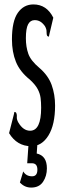

<svg xmlns="http://www.w3.org/2000/svg" viewBox="-20 -651 290 868"><path d="M121 10Q57 10 21 -49L43 -135L45 -145L52 -143Q57 -135 56 -123Q55 -111 63 -97Q85 -60 116 -60Q166 -60 166 -164Q166 -188 163.5 -208Q161 -228 150.5 -248Q140 -268 115 -291Q70 -327 52 -371.5Q34 -416 34 -473Q34 -555 60.5 -593Q87 -631 131 -631Q191 -631 221 -571L203 -495L201 -485L194 -488Q190 -495 190.5 -507Q191 -519 183 -533Q172 -548 161 -554Q150 -560 137 -560Q117 -560 107 -541Q97 -522 97 -478Q97 -439 108 -408Q119 -377 157 -345Q198 -310 213.5 -267Q229 -224 229 -174Q229 -87 199 -38.5Q169 10 121 10ZM121 197Q91 197 70 174L85 124Q98 146 125 146Q149 146 149 116Q149 87 124 87H103L109 0H149L146 43Q192 53 192 110Q192 145 174.5 171Q157 197 121 197Z"/></svg>

Font: Inconsolata UltraCondensed SemiBold
Style: Regular
Weight: 600
Width: 1
Monospace: yes
Designer: Raph Levien, Cyreal, Brenton Simpson
Foundry: Raph Levien, Cyreal, Google
Version: Version 3.001; ttfautohint (v1.8.2.53-6de2)